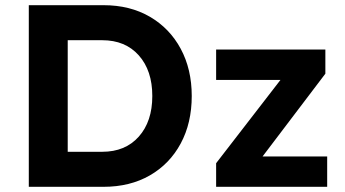

<svg xmlns="http://www.w3.org/2000/svg" viewBox="-20 -720 1331 740"><path d="M91 0V-700H379Q481 -700 557.5 -655.5Q634 -611 676.5 -532Q719 -453 719 -350Q719 -246 676.5 -167Q634 -88 557.5 -44Q481 0 379 0ZM374 -565H241V-135H374Q463 -135 515 -193.5Q567 -252 567 -350Q567 -448 515 -506.5Q463 -565 374 -565ZM813 0V-91L1061 -412H813V-529H1234V-436L992 -117H1241V0Z"/></svg>

Font: Readex Pro SemiBold
Style: Regular
Weight: 600
Designer: Bonnie Shaver-Troup, Thomas Jockin
Foundry: Lexend
Version: Version 1.204; ttfautohint (v1.8.4.7-5d5b)